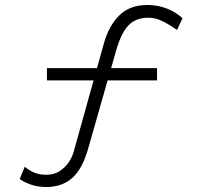

<svg xmlns="http://www.w3.org/2000/svg" viewBox="-20 -718 819 769"><path d="M165 31Q130 31 101.5 20.5Q73 10 59 -1L79 -50Q102 -32 121.5 -25Q141 -18 165 -18Q197 -18 219.5 -33Q242 -48 256.5 -70Q271 -92 277 -117L396 -544Q415 -613 457 -655.5Q499 -698 570 -698Q609 -698 645 -685Q681 -672 711 -645L689 -598Q655 -622 628 -634.5Q601 -647 575 -647Q525 -647 496 -618Q467 -589 447 -522L332 -119Q309 -40 268.5 -4.5Q228 31 165 31ZM168 -396V-445H609V-396Z"/></svg>

Font: Lexend Peta ExtraLight
Style: Regular
Weight: 250
Version: Version 1.007